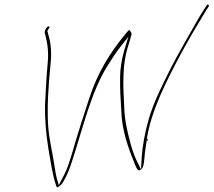

<svg xmlns="http://www.w3.org/2000/svg" viewBox="-20 -720 930 836"><path d="M177 -569C187 -530 193 -493 187 -438C182 -384 179 -318 176 -261C175 -195 181 -135 190 -77C200 -19 209 45 225 90C226 93 228 95 229 96C234 95 246 85 253 76C272 44 283 16 297 -28C340 -160 377 -319 446 -430C464 -459 481 -486 501 -512L539 -560L522 -504C510 -463 503 -421 503 -385C502 -334 505 -290 508 -240C510 -151 540 -73 567 -5C576 17 582 28 594 18L573 -25C562 -49 554 -73 546 -104C535 -145 522 -201 521 -252C519 -301 515 -347 518 -399C519 -437 526 -486 541 -529C546 -548 552 -564 553 -574V-575C552 -577 546 -587 543 -590C538 -587 529 -575 523 -568C460 -491 404 -404 367 -287L336 -192C327 -161 317 -132 309 -105C292 -47 278 10 251 57L236 86L228 59C223 41 220 21 216 -5C209 -55 194 -111 190 -169C184 -249 191 -351 200 -440C206 -496 201 -536 189 -574V-577C188 -578 186 -580 187 -586L188 -589L195 -599C198 -605 191 -607 187 -604L186 -603C177 -591 171 -584 177 -569ZM253 76V77ZM627 -199C610 -140 600 -81 597 -35L594 18C604 10 606 -2 609 -33C610 -51 614 -75 618 -103C626 -174 652 -243 678 -305C736 -435 810 -565 879 -677L889 -692C892 -697 885 -704 881 -698L869 -680C863 -671 851 -652 834 -622C798 -558 756 -487 722 -420C689 -354 648 -274 627 -199ZM619 -108H623L624 -114H620ZM594 18V19Z"/></svg>

Font: Stray Cat
Style: HlObl
Weight: 100
Version: Version 1.0